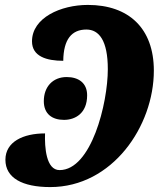

<svg xmlns="http://www.w3.org/2000/svg" viewBox="-20 -750 652 780"><path d="M184 10C437 10 605 -238 605 -463C605 -635 503 -730 337 -730C227 -730 110 -678 110 -582C110 -521 169 -503 237 -503C238 -590 271 -630 331 -630C382 -630 418 -586 418 -469C418 -330 351 -59 222 -59C167 -59 161 -152 163 -208C74 -208 2 -174 2 -101C2 -27 71 10 184 10ZM240 -263C285 -263 334 -289 334 -363C334 -413 299 -437 251 -437C194 -437 158 -397 158 -339C158 -287 192 -263 240 -263Z"/></svg>

Font: Noto Serif Condensed Black
Style: Italic
Weight: 900
Width: 3
Italic angle: -12°
Designer: Monotype Design Team
Foundry: Monotype Imaging Inc.
Version: Version 2.013